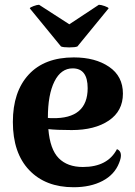

<svg xmlns="http://www.w3.org/2000/svg" viewBox="-20 -772 567 806"><path d="M305 -577Q296 -573 270.5 -573Q245 -573 236 -577L105 -737Q106 -741 121 -746.5Q136 -752 144 -752L271 -670L395 -752Q404 -752 419.5 -746.5Q435 -741 436 -737ZM471 -146Q499 -134 480 -88Q461 -39 410.5 -12.5Q360 14 289 14Q171 14 102.5 -58Q34 -130 34 -260Q34 -387 100.5 -459Q167 -531 290 -531Q380 -531 438 -491.5Q496 -452 496 -379Q496 -306 437 -266Q378 -226 281 -226Q218 -226 183 -230Q190 -145 226.5 -108Q263 -71 328 -71Q432 -71 471 -146ZM285 -485Q236 -485 208.5 -430Q181 -375 181 -278V-277Q187 -276 200 -276Q348 -273 348 -402Q348 -485 285 -485Z"/></svg>

Font: Arima Koshi Bold
Style: Regular
Weight: 700
Designer: Joana Correia and Natanael Gama
Foundry: NDISCOVER
Version: Version 1.019;PS 001.019;hotconv 1.0.88;makeotf.lib2.5.64775